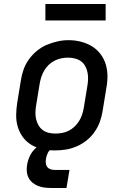

<svg xmlns="http://www.w3.org/2000/svg" viewBox="-20 -741 640 956"><path d="M254 8Q223 8 193 2Q163 -4 137.5 -19Q112 -34 94.5 -57.5Q77 -81 68.5 -109.5Q60 -138 60.5 -169Q61 -200 66 -231L84 -341Q88 -368 97.5 -395Q107 -422 124 -445.5Q141 -469 164 -488Q187 -507 213.5 -518Q240 -529 267 -535Q294 -541 322 -541Q353 -541 382.5 -533.5Q412 -526 437 -511Q462 -496 480 -472.5Q498 -449 506.5 -420.5Q515 -392 515 -361Q515 -330 509 -299L491 -189Q487 -162 477.5 -135.5Q468 -109 451.5 -85Q435 -61 412 -42.5Q389 -24 362.5 -12.5Q336 -1 308.5 3.5Q281 8 254 8ZM255 -76Q272 -76 289 -79Q306 -82 322 -90Q338 -98 351 -110.5Q364 -123 373.5 -138Q383 -153 388.5 -169.5Q394 -186 397 -203L415 -313Q418 -330 418.5 -347.5Q419 -365 415.5 -381.5Q412 -398 404 -412.5Q396 -427 382.5 -436.5Q369 -446 352 -450Q335 -454 318 -454Q301 -454 284.5 -450.5Q268 -447 252 -439Q236 -431 223 -418.5Q210 -406 201 -391Q192 -376 186.5 -360Q181 -344 178 -327L160 -217Q157 -200 156.5 -182.5Q156 -165 159.5 -149Q163 -133 171 -118.5Q179 -104 192 -94Q205 -84 221.5 -80Q238 -76 255 -76Q255 -76 255 -76Q255 -76 255 -76ZM311 195H236Q219 195 202 193Q185 191 170 185Q155 179 142.5 169Q130 159 122.5 144.5Q115 130 113.5 113Q112 96 115 79Q119 55 130 33Q141 11 160 -5.5Q179 -22 203 -28.5Q227 -35 250 -35L244 0Q236 0 229 6Q222 12 218.5 19.5Q215 27 212.5 34.5Q210 42 209 50Q207 61 208 71.5Q209 82 215 90Q221 98 231 101.5Q241 105 251 105H326ZM506 -639H206V-721H506Z"/></svg>

Font: Iosevka Curly Slab MdEx
Style: Italic
Weight: 500
Width: 7
Italic angle: -9°
Monospace: yes
Designer: Belleve Invis
Foundry: Belleve Invis
Version: Version 11.0.0; ttfautohint (v1.8.3)